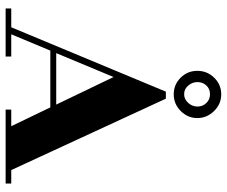

<svg xmlns="http://www.w3.org/2000/svg" viewBox="-82 -725 807 683"><g transform="rotate(90 321.5 -383.5)"><path d="M633 -20V0H370V-20H429L362 -159H160L102 -20H181V0H10V-20H77L306 -570H331L585 -20ZM169 -180H352L254 -384ZM400 -682Q400 -648 375 -623Q350 -598 315.5 -598Q281 -598 256.5 -622.5Q232 -647 232 -682Q232 -717 256.5 -742Q281 -767 315.5 -767Q350 -767 375 -741.5Q400 -716 400 -682ZM346.5 -714Q334 -727 315 -727Q296 -727 284 -714Q272 -701 272 -682.5Q272 -664 284.5 -649.5Q297 -635 315 -635Q333 -635 346 -649.5Q359 -664 359 -682.5Q359 -701 346.5 -714Z"/></g></svg>

Font: Rozha One
Style: Regular
Weight: 400
Designer: Tim Donaldson, Indian Type Foundry
Foundry: Indian Type Foundry
Version: Version 1.301;PS 1.0;hotconv 1.0.78;makeotf.lib2.5.61930; tt